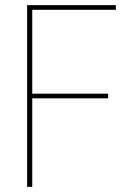

<svg xmlns="http://www.w3.org/2000/svg" viewBox="-20 -724 509 744"><path d="M85 0V-704H429V-686H105V-361H399V-343H105V0Z"/></svg>

Font: Poppins Variable
Style: Regular
Weight: 100
Designer: Jonny Pinhorn
Foundry: Indian Type Foundry
Version: Version 6.000